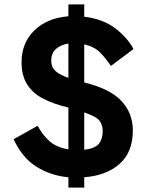

<svg xmlns="http://www.w3.org/2000/svg" viewBox="-20 -792 668 873"><path d="M291 61V14Q212 7 146.5 -33.5Q81 -74 42 -159L151 -220Q175 -176 207 -148.5Q239 -121 291 -113V-303Q227 -318 179 -342Q131 -366 104.5 -406.5Q78 -447 78 -509Q78 -596 135.5 -653Q193 -710 291 -718V-772H363V-716Q447 -706 503 -664Q559 -622 587 -569L484 -492Q465 -522 437.5 -551Q410 -580 363 -590V-417Q479 -389 531.5 -333.5Q584 -278 584 -198Q584 -101 524.5 -47.5Q465 6 363 14V61ZM363 -111Q413 -117 430 -139Q447 -161 447 -195Q447 -224 432.5 -243Q418 -262 363 -281ZM291 -438V-594Q255 -588 234 -569Q213 -550 213 -516Q213 -503 217.5 -490Q222 -477 238.5 -464Q255 -451 291 -438Z"/></svg>

Font: Zen Kaku Gothic Antique Black
Style: Regular
Weight: 900
Designer: Yoshimichi Ohira
Foundry: Positype
Version: Version 1.001